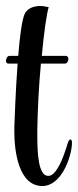

<svg xmlns="http://www.w3.org/2000/svg" viewBox="-24 -618 261 643"><path d="M118 5C178 5 213 -82 217 -135V-139C217 -148 215 -151 212 -151C209 -151 206 -147 204 -142C195 -113 186 -86 176 -67C161 -38 149 -29 138 -29H137C104 -29 101 -108 101 -161V-184C102 -249 106 -331 113 -405H193C201 -405 205 -413 205 -420C205 -426 202 -431 196 -431H116C123 -507 132 -571 139 -594C129 -596 119 -598 111 -598C82 -598 64 -585 58 -570C49 -548 42 -493 37 -431H8C1 -431 -4 -422 -4 -415C-4 -410 -2 -405 4 -405H35C28 -313 25 -215 24 -192V-177C24 -112 38 5 118 5Z"/></svg>

Font: Style Script
Style: Regular
Weight: 400
Designer: Robert E. Leuschke
Foundry: Robert E. Leuschke
Version: Version 1.010